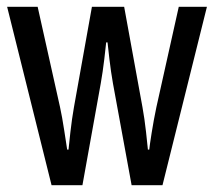

<svg xmlns="http://www.w3.org/2000/svg" viewBox="-20 -546 632 566"><path d="M368 0 313 -300Q307 -334 302.5 -372Q298 -410 297 -421H293Q292 -410 287.5 -372Q283 -334 277 -300L223 0H132L1 -526H91L157 -230Q163 -203 169.5 -160.5Q176 -118 178 -105H182Q183 -117 187.5 -156.5Q192 -196 198 -230L251 -526H346L400 -230Q406 -197 410.5 -157Q415 -117 416 -105H420Q421 -116 427 -154Q433 -192 441 -230L507 -526H590L459 0Z"/></svg>

Font: Archivo Narrow
Style: Regular
Weight: 400
Designer: Hector Gatti
Foundry: Omnibus-Type
Version: Version 1.003